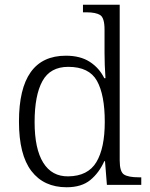

<svg xmlns="http://www.w3.org/2000/svg" viewBox="-20 -780 634 810"><path d="M261 10Q165 10 112.5 -58.5Q60 -127 60 -267Q60 -545 258 -545Q319 -545 359 -519Q399 -493 420 -450H425Q423 -476 422 -505Q421 -534 421 -557V-655Q421 -705 402.5 -716.5Q384 -728 346 -728H330V-760H485V-103Q485 -55 503.5 -43.5Q522 -32 565 -32H576V0H431L423 -100H420Q398 -51 361 -20.5Q324 10 261 10ZM268 -36Q351 -37 386.5 -96Q422 -155 422 -266Q422 -380 389 -439Q356 -498 268 -498Q192 -498 159 -438Q126 -378 126 -265Q126 -152 162.5 -93.5Q199 -35 268 -36Z"/></svg>

Font: Noto Serif Gurmukhi Light
Style: Regular
Weight: 300
Designer: Vaibhav Singh and the Monotype Design Team
Foundry: Monotype Imaging Inc.
Version: Version 2.004; ttfautohint (v1.8.4.7-5d5b)